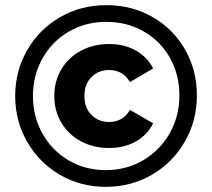

<svg xmlns="http://www.w3.org/2000/svg" viewBox="-20 -723 825 746"><path d="M39 -350Q39 -447 85.5 -528Q132 -609 213 -656Q294 -703 393 -703Q492 -703 572.5 -657Q653 -611 699 -530.5Q745 -450 745 -352Q745 -254 698 -172.5Q651 -91 570 -44Q489 3 391 3Q293 3 212.5 -44Q132 -91 85.5 -172Q39 -253 39 -350ZM677 -352Q677 -433 640.5 -498Q604 -563 539 -600.5Q474 -638 393 -638Q312 -638 247 -600Q182 -562 145 -496Q108 -430 108 -350Q108 -270 145 -204Q182 -138 246.5 -100Q311 -62 391 -62Q471 -62 536.5 -100.5Q602 -139 639.5 -205.5Q677 -272 677 -352ZM191 -350Q191 -408 218.5 -454Q246 -500 294.5 -526Q343 -552 404 -552Q463 -552 508 -526.5Q553 -501 575 -457L485 -404Q458 -451 403 -451Q363 -451 335.5 -423.5Q308 -396 308 -350Q308 -304 335.5 -276.5Q363 -249 403 -249Q458 -249 485 -296L575 -244Q553 -199 508 -173.5Q463 -148 404 -148Q343 -148 294.5 -174Q246 -200 218.5 -246Q191 -292 191 -350Z"/></svg>

Font: Idrija
Style: Bold
Weight: 700
Designer: Julieta Ulanovsky
Foundry: Julieta Ulanovsky
Version: Version 7.200